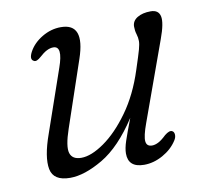

<svg xmlns="http://www.w3.org/2000/svg" viewBox="-59 -515 630 588"><g transform="rotate(-10 256.0 -221.0)"><path d="M446.5 -78Q452.5 -75 453 -66.2Q453.5 -57.5 447.5 -48.5Q431.5 -23.5 402.8 -7.5Q374 8.5 344.5 8.5Q295 8.5 295 -35Q295 -51 302.5 -73.5Q310 -96 327 -140.5Q274 -59 216.5 -25.2Q159 8.5 114.5 8.5Q62.5 8.5 55.2 -29.2Q48 -67 72.5 -135.5L139.5 -329Q162.5 -394 132 -394Q112.5 -394 89.5 -372.5Q74.5 -359 67 -363.5Q53 -369.5 66 -393.5Q79.5 -418 107.2 -434.5Q135 -451 165.5 -451Q241 -451 205 -345.5L135.5 -140.5Q117.5 -88 124 -67Q130.5 -46 158.5 -46Q189.5 -46 230.2 -74.5Q271 -103 309 -155.8Q347 -208.5 370.5 -281.5Q385 -325.5 389.5 -341.8Q394 -358 394 -367.5Q394 -378.5 390.5 -389.5Q387 -400.5 387 -413.5Q387 -431 403.2 -441Q419.5 -451 445 -451Q469.5 -451 474 -430.2Q478.5 -409.5 461 -362L372.5 -117Q358 -77.5 359.8 -61.5Q361.5 -45.5 378.5 -45.5Q387.5 -45.5 398 -50.8Q408.5 -56 423 -70Q438.5 -82.5 446.5 -78Z"/></g></svg>

Font: Fraunces 72pt SuperSoft Light
Style: Italic
Weight: 300
Italic angle: -16°
Version: Version 1.000;[b76b70a41]